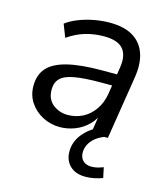

<svg xmlns="http://www.w3.org/2000/svg" viewBox="-104 -576 739 850"><g transform="rotate(15 265.0 -151.5)"><path d="M199 9Q157 9 120.5 -10Q84 -29 62 -62Q40 -95 40 -137Q40 -189 68.5 -220.5Q97 -252 158 -267Q219 -282 315 -282H395L387 -229H326Q249 -229 204.5 -221Q160 -213 141 -194Q122 -175 122 -142Q122 -98 151.5 -75Q181 -52 219 -52Q256 -52 287.5 -68Q319 -84 341 -115.5Q363 -147 370 -190L389 -312Q399 -370 374.5 -400Q350 -430 286 -430Q241 -430 200.5 -418Q160 -406 121 -379L98 -438Q122 -456 154 -468.5Q186 -481 222.5 -488Q259 -495 295 -495Q363 -495 403.5 -469.5Q444 -444 459 -398Q474 -352 464 -290L418 0H341L358 -110H368Q355 -70 328.5 -43.5Q302 -17 268 -4Q234 9 199 9ZM366 192Q320 192 294.5 167Q269 142 269 102Q269 56 299.5 19.5Q330 -17 376 -36L401 0Q376 10 359.5 24.5Q343 39 335 56Q327 73 327 91Q327 114 341 128Q355 142 380 142Q393 142 406 139Q419 136 434 130L444 177Q428 183 408 187.5Q388 192 366 192Z"/></g></svg>

Font: Nunito Sans 12pt
Style: Italic
Weight: 400
Italic angle: -9°
Designer: Vernon Adams
Foundry: Vernon Adams
Version: Version 3.101;gftools[0.9.27]